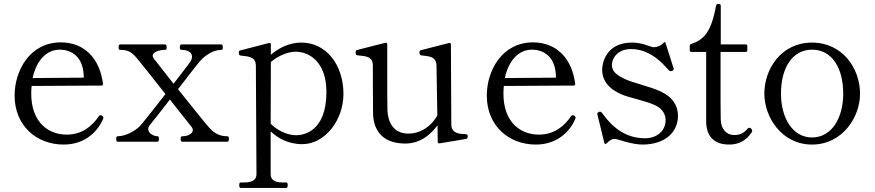

<svg xmlns="http://www.w3.org/2000/svg" viewBox="-20 -699 4314 947"><path d="M485 -127C482 -129 479 -131 476 -131C473 -131 470 -130 467 -125C434 -77 385 -35 309 -35C220 -35 134 -94 134 -238C134 -251 135 -263 136 -275L481 -277C486 -277 489 -280 488 -286C472 -412 395 -490 280 -490C126 -490 52 -349 52 -228C52 -79 160 14 294 14C404 14 464 -56 487 -109C489 -113 490 -116 490 -119C490 -122 488 -125 485 -127ZM274 -454C333 -454 389 -420 393 -326V-316L141 -314C160 -403 211 -454 274 -454Z M1101 -27C1071 -27 1042 -36 1013 -68C998 -84 925 -175 858 -259C904 -319 947 -374 960 -390C989 -426 1032 -453 1071 -453C1077 -453 1079 -457 1079 -466C1079 -475 1077 -480 1071 -480H876C869 -480 867 -475 867 -466C867 -457 869 -453 876 -453C909 -453 927 -439 927 -420C927 -413 925 -405 920 -397C914 -387 879 -341 836 -286C788 -347 746 -400 738 -411C735 -416 733 -420 733 -424C733 -442 765 -453 793 -453C800 -453 802 -457 802 -466C802 -475 800 -480 793 -480H572C567 -480 565 -475 565 -466C565 -457 567 -453 572 -453C612 -453 629 -443 656 -411C673 -391 735 -312 796 -235C740 -163 683 -91 671 -78C647 -53 599 -27 561 -27C555 -27 553 -23 553 -14C553 -5 555 0 561 0H757C762 0 764 -5 764 -14C764 -23 762 -27 757 -27C737 -27 711 -42 711 -62C711 -68 713 -75 719 -82C730 -95 772 -149 818 -208C869 -143 915 -85 924 -74C929 -68 931 -63 931 -57C931 -40 907 -27 880 -27C873 -27 871 -23 871 -14C871 -5 873 0 880 0H1101C1107 0 1109 -5 1109 -14C1109 -23 1107 -27 1101 -27Z M1466 -489C1401 -489 1349 -457 1316 -429V-480C1316 -485 1313 -488 1307 -487C1277 -479 1178 -454 1164 -450C1159 -448 1158 -446 1158 -441C1158 -434 1158 -426 1167 -425C1209 -420 1242 -419 1242 -374L1245 159C1245 197 1211 201 1180 201H1168C1162 201 1160 205 1160 214C1160 223 1162 228 1168 228H1391C1397 228 1399 223 1399 214C1399 205 1397 201 1391 201H1379C1348 201 1315 197 1315 159V-51C1346 -22 1396 12 1471 12C1582 12 1674 -105 1674 -236C1674 -377 1591 -489 1466 -489ZM1441 -32C1396 -32 1347 -56 1315 -89L1316 -393C1351 -424 1401 -444 1438 -444C1505 -444 1590 -394 1590 -245C1590 -44 1470 -32 1441 -32Z M2267 -38C2259 -38 2252 -39 2246 -40C2220 -45 2206 -59 2206 -85L2204 -480C2204 -485 2201 -488 2195 -487C2165 -479 2068 -455 2055 -451C2050 -449 2049 -447 2049 -442C2049 -436 2049 -427 2058 -426C2100 -421 2132 -420 2133 -375L2137 -129C2100 -66 2045 -40 1995 -40C1913 -40 1893 -107 1891 -155C1890 -179 1890 -263 1890 -341V-481C1890 -486 1887 -489 1881 -488C1851 -480 1753 -456 1740 -452C1735 -450 1734 -444 1734 -439C1734 -434 1734 -427 1744 -426C1785 -422 1818 -421 1819 -376C1819 -376 1819 -214 1820 -143C1820 -71 1854 9 1979 9C2056 9 2107 -39 2138 -81L2139 0C2139 6 2142 9 2148 8C2177 3 2273 -12 2280 -14C2286 -16 2287 -22 2287 -26C2287 -33 2286 -38 2267 -38Z M2814 -127C2811 -129 2808 -131 2805 -131C2802 -131 2799 -130 2796 -125C2763 -77 2714 -35 2638 -35C2549 -35 2463 -94 2463 -238C2463 -251 2464 -263 2465 -275L2810 -277C2815 -277 2818 -280 2817 -286C2801 -412 2724 -490 2609 -490C2455 -490 2381 -349 2381 -228C2381 -79 2489 14 2623 14C2733 14 2793 -56 2816 -109C2818 -113 2819 -116 2819 -119C2819 -122 2817 -125 2814 -127ZM2603 -454C2662 -454 2718 -420 2722 -326V-316L2470 -314C2489 -403 2540 -454 2603 -454Z M2972 8C2987 -7 2998 -14 3012 -14C3026 -14 3093 14 3149 14C3259 14 3324 -46 3324 -128C3324 -176 3300 -220 3236 -249C3184 -273 3102 -290 3060 -310C3017 -331 2998 -349 2998 -379C2998 -406 3021 -457 3093 -457C3191 -457 3256 -378 3278 -353C3281 -350 3285 -348 3289 -348C3291 -348 3293 -348 3295 -349C3298 -351 3300 -352 3301 -354C3304 -357 3303 -361 3302 -364L3301 -366L3263 -486C3261 -493 3258 -493 3253 -488C3241 -474 3221 -466 3205 -466C3188 -466 3153 -489 3097 -489C2967 -489 2950 -384 2950 -356C2950 -302 2982 -260 3049 -232C3085 -217 3165 -202 3213 -179C3245 -164 3263 -137 3263 -107C3263 -55 3222 -17 3161 -17C3039 -17 2976 -107 2951 -140C2947 -146 2943 -148 2939 -148C2937 -148 2936 -148 2934 -147C2928 -144 2926 -141 2926 -137L2927 -132L2961 6C2962 12 2967 13 2972 8Z M3577 14C3624 14 3661 -6 3688 -47C3690 -50 3690 -51 3690 -54C3690 -61 3682 -69 3676 -69C3673 -69 3669 -67 3666 -63C3648 -42 3631 -33 3600 -33C3564 -33 3536 -62 3535 -108C3535 -118 3534 -153 3534 -198V-443H3658C3663 -443 3666 -446 3666 -451V-472C3666 -477 3663 -480 3658 -480H3535V-671C3535 -676 3532 -679 3527 -679H3520C3516 -679 3513 -677 3512 -671C3488 -543 3454 -504 3389 -482C3384 -481 3382 -477 3382 -473V-451C3382 -446 3385 -443 3390 -443H3463V-102C3463 -22 3506 14 3577 14Z M3985 14C4136 14 4222 -122 4222 -237C4222 -361 4136 -489 3985 -489C3835 -489 3750 -361 3750 -237C3750 -122 3835 14 3985 14ZM3985 -21C3889 -21 3832 -118 3832 -237C3832 -365 3889 -454 3985 -454C4083 -454 4139 -365 4139 -237C4139 -118 4083 -21 3985 -21Z"/></svg>

Font: Shippori Mincho OTF
Style: Regular
Weight: 400
Designer: FONTDASU
Foundry: FONTDASU / Google Inc. / but / Adobe
Version: Version 3.300;hotconv 1.0.109;makeotfexe 2.5.65596